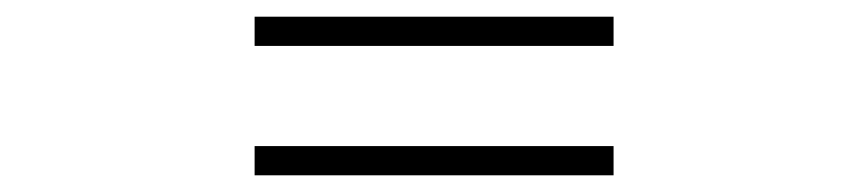

<svg xmlns="http://www.w3.org/2000/svg" viewBox="-20 -495 1040 230"><path d="M715 -475V-440H285V-475ZM715 -320V-285H285V-320Z"/></svg>

Font: Source Han Sans CN Normal
Style: Regular
Weight: 350
Designer: Ryoko NISHIZUKA 西塚涼子 (kana, bopomofo & ideographs); Paul D. Hunt (Latin, Greek & Cyrillic); Sandoll Communications 산돌커뮤니
Foundry: Adobe
Version: Version 2.004;hotconv 1.0.118;makeotfexe 2.5.65603